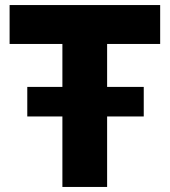

<svg xmlns="http://www.w3.org/2000/svg" viewBox="-20 -740 672 760"><path d="M88 -279V-396H227V-566H18V-720H614V-566H404V-396H549V-279H404V0H227V-279Z"/></svg>

Font: Kufam
Style: Bold
Weight: 700
Designer: Wael Morcos, Artur Schmal
Foundry: Original Type
Version: Version 1.300; ttfautohint (v1.8.3)